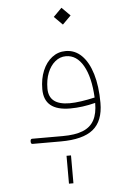

<svg xmlns="http://www.w3.org/2000/svg" viewBox="-64 -800 717 1089"><g transform="rotate(-5 294.5 -256.0)"><path d="M283.7 84V242.7H309.1V84ZM280.3 -707 328.1 -659.2 376 -707 328.1 -754.9ZM471.2 -231.4Q431.2 -222.2 393.8 -216.8Q356.4 -211.4 327.6 -211.4Q209 -211.4 209 -305.2Q209 -355.5 224.6 -394.5Q240.2 -433.6 267.6 -456.3Q294.9 -479 329.1 -479Q390.1 -479 427.7 -413.6Q465.3 -348.1 471.2 -231.4ZM97.7 -29.3Q92.8 -29.3 90.3 -25.6Q87.9 -22 87.9 -14.6Q87.9 -6.8 90.3 -3.4Q92.8 0 97.7 0H258.3Q384.8 0 443.1 -47.6Q501.5 -95.2 501.5 -198.2Q501.5 -293.5 480.5 -363Q459.5 -432.6 421.1 -470.5Q382.8 -508.3 330.1 -508.3Q286.6 -508.3 252.4 -481.9Q218.3 -455.6 199 -409.4Q179.7 -363.3 179.7 -304.2Q179.7 -242.7 216.6 -212.2Q253.4 -181.6 328.6 -181.6Q397 -181.6 471.7 -200.7Q471.7 -140.1 451.2 -102.3Q430.7 -64.5 386.7 -46.9Q342.8 -29.3 272 -29.3Z"/></g></svg>

Font: Estedad VF
Style: Regular
Weight: 100
Designer: Amin Abedi
Version: Version 7.3